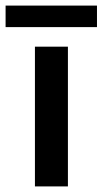

<svg xmlns="http://www.w3.org/2000/svg" viewBox="-58 -667 367 687"><path d="M-38 -647H289V-570H-38ZM67 -500H185V0H67Z"/></svg>

Font: Albert Sans SemiBold
Style: Regular
Weight: 600
Designer: Andreas Rasmussen
Foundry: a.Foundry
Version: Version 1.025